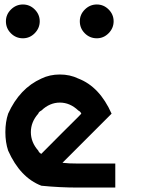

<svg xmlns="http://www.w3.org/2000/svg" viewBox="-20 -846 707 866"><path d="M416.7 -673.3Q385 -673.3 362.5 -695.8Q340 -718.3 340 -750Q340 -780.8 362.9 -803.3Q385.8 -825.8 416.7 -825.8Q447.5 -825.8 470 -803.3Q492.5 -780.8 492.5 -750Q492.5 -719.2 470 -696.2Q447.5 -673.3 416.7 -673.3ZM83.3 -673.3Q51.7 -673.3 29.2 -695.8Q6.7 -718.3 6.7 -750Q6.7 -780.8 29.6 -803.3Q52.5 -825.8 83.3 -825.8Q114.2 -825.8 136.7 -803.3Q159.2 -780.8 159.2 -750Q159.2 -719.2 136.7 -696.2Q114.2 -673.3 83.3 -673.3ZM333.3 0Q248.3 0 166.7 -8.3Q70.8 -45 16.7 -166.7Q4.2 -204.2 4.2 -250Q4.2 -295.8 16.7 -333.3Q68.3 -447.5 166.7 -491.7Q204.2 -510 250 -510Q295.8 -510 333.3 -491.7Q429.2 -455 483.3 -333.3L261.7 -111.7Q288.3 -108.3 333.3 -108.3H500V0ZM166.7 -152.5Q198.3 -185 258.3 -244.6Q318.3 -304.2 333.3 -319.2L346.7 -333.3Q343.3 -342.5 333.3 -347.5Q295.8 -383.3 250 -383.3Q204.2 -383.3 166.7 -347.5Q155 -341.7 152.5 -333.3Q119.2 -295.8 119.2 -250Q119.2 -204.2 152.5 -166.7Q155.8 -157.5 166.7 -151.7Z"/></svg>

Font: 0xA000-Mono
Style: Mono-Bold
Weight: 700
Version: Version 0.1